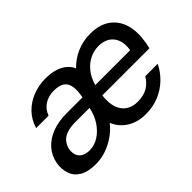

<svg xmlns="http://www.w3.org/2000/svg" viewBox="-88 -811 1096 1096"><g transform="rotate(-45 460.0 -263.0)"><path d="M185 12Q122 12 85.5 -10Q49 -32 36.5 -69.5Q24 -107 31 -150Q40 -200 72 -236.5Q104 -273 155 -292.5Q206 -312 272 -312H400Q409 -360 404 -391.5Q399 -423 377 -439Q355 -455 311 -455Q269 -455 236.5 -435Q204 -415 189 -375H89Q104 -427 139.5 -463.5Q175 -500 223.5 -519Q272 -538 326 -538Q370 -538 402.5 -528Q435 -518 457.5 -499.5Q480 -481 491 -455Q530 -495 580 -516.5Q630 -538 686 -538Q763 -538 809.5 -504Q856 -470 872.5 -412.5Q889 -355 877 -285Q876 -278 875 -271Q874 -264 872 -256.5Q870 -249 868 -240H488Q481 -184 494 -146.5Q507 -109 536 -90Q565 -71 603 -71Q654 -71 686 -90Q718 -109 739 -144H839Q818 -100 781.5 -64.5Q745 -29 696 -8.5Q647 12 589 12Q523 12 476 -17.5Q429 -47 407 -99Q379 -64 343 -39.5Q307 -15 267 -1.5Q227 12 185 12ZM215 -69Q255 -69 290 -91.5Q325 -114 350.5 -152.5Q376 -191 386 -241H270Q228 -241 200 -230.5Q172 -220 157 -200.5Q142 -181 137 -156Q133 -130 140.5 -110.5Q148 -91 167 -80Q186 -69 215 -69ZM501 -310H783Q790 -358 777.5 -390Q765 -422 737.5 -438.5Q710 -455 671 -455Q635 -455 601 -438.5Q567 -422 541 -390Q515 -358 501 -310Z"/></g></svg>

Font: DM Sans 9pt Medium
Style: Italic
Weight: 500
Italic angle: -10°
Version: Version 4.004;gftools[0.9.30]